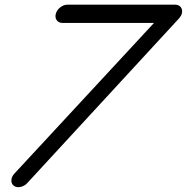

<svg xmlns="http://www.w3.org/2000/svg" viewBox="-20 -789 787 809"><path d="M263.9 -769.3H717.8Q733.9 -769.3 742.1 -758.4Q750.2 -747.6 746.1 -731.9Q743.4 -721.7 735.4 -712.6L95.5 -18.3Q83.7 -5.1 67.1 -1.5Q50.5 2.2 39.3 -5.6Q27.8 -13.4 28 -28.4Q28.1 -43.5 39.8 -56.6L628.9 -692.4H243.2Q227.5 -692.4 219.2 -703.6Q210.9 -714.8 215.1 -730.7Q219.2 -746.6 233.8 -757.9Q248.3 -769.3 263.9 -769.3Z"/></svg>

Font: Tecnico
Style: GruesoInclinado
Weight: 700
Italic angle: -15°
Version: Version 1.3